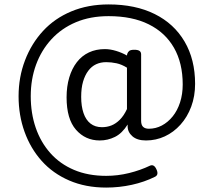

<svg xmlns="http://www.w3.org/2000/svg" viewBox="-20 -689 951 868"><path d="M281 -249Q281 -298 293 -338.5Q305 -379 327.5 -408Q350 -437 382 -452Q414 -467 454 -467Q478 -467 504.5 -459Q531 -451 554 -438L555 -445Q558 -454 564.5 -459Q571 -464 587 -464Q603 -464 610.5 -459Q618 -454 618 -443V-143Q618 -124 627 -115.5Q636 -107 653 -107Q684 -107 711.5 -121.5Q739 -136 760.5 -162.5Q782 -189 794 -226Q806 -263 806 -307Q806 -404 766.5 -473Q727 -542 652.5 -579Q578 -616 471 -616Q388 -616 323 -588.5Q258 -561 212.5 -511.5Q167 -462 143 -396.5Q119 -331 119 -254Q119 -177 141.5 -111.5Q164 -46 207.5 3Q251 52 314.5 79Q378 106 460 106Q512 106 563 93.5Q614 81 658 60Q676 52 687 76Q699 101 681 110Q633 134 576 146.5Q519 159 460 159Q367 159 293 127Q219 95 168.5 38.5Q118 -18 91 -93Q64 -168 64 -254Q64 -340 93 -416Q122 -492 174.5 -549Q227 -606 302.5 -637.5Q378 -669 471 -669Q592 -669 679.5 -625.5Q767 -582 814.5 -501Q862 -420 862 -310Q862 -254 844.5 -207Q827 -160 796 -125.5Q765 -91 725 -72.5Q685 -54 640 -54Q600 -54 578.5 -73Q557 -92 557 -118Q557 -120 557 -122Q557 -124 557 -126Q532 -86 499.5 -70Q467 -54 431 -54Q366 -54 323.5 -102.5Q281 -151 281 -249ZM347 -251Q347 -209 357.5 -178Q368 -147 389 -130.5Q410 -114 441 -114Q464 -114 484 -122Q504 -130 522 -148Q540 -166 554 -196V-383Q530 -398 506.5 -403Q483 -408 460 -408Q435 -408 414.5 -398.5Q394 -389 379 -369Q364 -349 355.5 -320Q347 -291 347 -251Z"/></svg>

Font: Playwrite BR Light
Style: Regular
Weight: 300
Version: Version 1.003